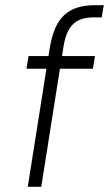

<svg xmlns="http://www.w3.org/2000/svg" viewBox="-20 -720 420 740"><path d="M341 -653H372L380 -700H347C242 -700 191 -652 172 -536L167 -504H90L82 -455H159L87 0H139L211 -455H338L346 -504H219L224 -536C237 -620 270 -653 341 -653Z"/></svg>

Font: Arthouse Owned Light
Style: Italic
Weight: 300
Italic angle: -10°
Designer: Jeremy Tribby
Foundry: Tribby Type
Version: Version 1.000;PS 001.000;hotconv 1.0.88;makeotf.lib2.5.64775